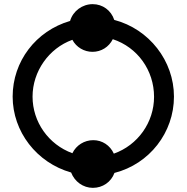

<svg xmlns="http://www.w3.org/2000/svg" viewBox="-20 -835 900 926"><path d="M323 -3C340 41 381 71 428 71C475 71 516 43 532 -1C701 -44 819 -196 819 -369C819 -542 699 -695 531 -739C516 -785 475 -815 427 -815C377 -815 332 -782 318 -734C153 -686 41 -539 41 -369C41 -200 157 -50 323 -3ZM329 -96C214 -138 137 -247 137 -369C137 -490 215 -602 329 -643C348 -607 386 -585 426 -585C468 -585 505 -608 524 -646C643 -607 723 -496 723 -368C723 -245 645 -135 529 -94C511 -134 473 -159 430 -159C387 -159 348 -135 329 -96Z"/></svg>

Font: Involve Medium
Style: Regular
Weight: 500
Designer: Stefan Peev
Foundry: Context Ltd.
Version: Version 1.001